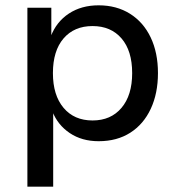

<svg xmlns="http://www.w3.org/2000/svg" viewBox="-20 -522 668 722"><path d="M83 180V-493H173V-385H171Q192 -440 239 -471Q286 -502 351 -502Q418 -502 468.5 -470.5Q519 -439 546.5 -381.5Q574 -324 574 -247Q574 -171 547 -113Q520 -55 470 -23Q420 9 351 9Q288 9 242.5 -21.5Q197 -52 177 -103H180V180ZM328 -69Q397 -69 437 -116.5Q477 -164 477 -247Q477 -331 437 -377.5Q397 -424 328 -424Q259 -424 219 -377.5Q179 -331 179 -247Q179 -164 219 -116.5Q259 -69 328 -69Z"/></svg>

Font: Nunito Sans 12pt ExtraLight 9pt Medium
Style: Regular
Weight: 500
Version: Version 3.101;gftools[0.9.27]